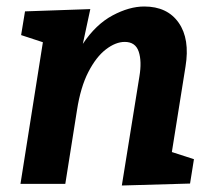

<svg xmlns="http://www.w3.org/2000/svg" viewBox="-20 -566 657 591"><path d="M355 5 409 -330Q417 -377 407 -407Q397 -437 364 -437Q336 -437 306 -414Q276 -391 252 -344.5Q228 -298 217 -227L181 0H43L112 -436L45 -458L57 -531L258 -538L235 -431Q275 -491 326.5 -518.5Q378 -546 424 -546Q495 -546 530 -496Q565 -446 551 -361L509 -98L577 -76L565 -1Z"/></svg>

Font: Bitter
Style: Bold Italic
Weight: 700
Italic angle: -9°
Designer: Sol Matas, and Bitter project Authors
Foundry: Sol Matas
Version: Version 2.001